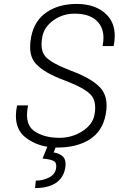

<svg xmlns="http://www.w3.org/2000/svg" viewBox="-20 -741 604 978"><path d="M273.5 10.5Q175 10.5 110 -41Q61 -79 61 -151Q61 -175.5 67 -204H123Q117.5 -177 117.5 -156Q117.5 -100.5 153 -74.5Q202.5 -39 283 -39Q347 -39 399.2 -72.5Q451.5 -106 461 -155Q465 -175 465 -192Q465 -232 443.5 -257Q412.5 -292 313 -330Q207.5 -368 164 -415Q133 -447.5 133.5 -503Q133.5 -526.5 139 -554.5Q155.5 -636.5 217.8 -678.8Q280 -721 370.5 -721Q470 -721 525 -664.5Q564.5 -623.5 564.5 -558Q564.5 -533.5 559 -506.5H502.5Q507 -529 507 -548.5Q507 -596 480 -627.5Q441.5 -671.5 361 -671.5Q299.5 -671.5 252.2 -637.5Q205 -603.5 196 -555.5Q191.5 -533 191.5 -514.5Q191.5 -476.5 210.5 -454Q239.5 -420 341 -381Q447 -342 491 -294Q522.5 -260 523 -203.5Q523 -181.5 518 -156Q501.5 -71.5 436.2 -30.5Q371 10.5 273.5 10.5ZM158.5 217 162.5 179Q198.5 179 229 163.5Q266.5 145 266.5 105Q266.5 87.5 256 80.5Q240.5 70.5 196.5 66.5L222 4.5H265.5L253.5 35.5Q285.5 40 303 59Q314 72 314 95.5Q314 106 311.5 119Q301.5 167 262.8 192Q224 217 158.5 217Z"/></svg>

Font: Roberto Sans Light
Style: Italic
Weight: 300
Italic angle: -11°
Designer: Google
Version: Version 1.00;June 11, 2020;FontCreator 12.0.0.2522 64-bit; t